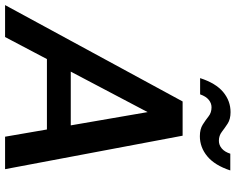

<svg xmlns="http://www.w3.org/2000/svg" viewBox="-126 -823 929 757"><g transform="rotate(90 338.5 -444.5)"><path d="M-20 0 360 -700H495L627 0H499L402 -562L106 0ZM120 -165 168 -259H520L536 -165ZM268 -769Q288 -831 323 -860Q358 -889 402 -889Q430 -889 447.5 -877.5Q465 -866 480 -854.5Q495 -843 515 -843Q532 -843 545.5 -854.5Q559 -866 566 -888H632Q612 -827 576.5 -797.5Q541 -768 497 -768Q469 -768 451 -779.5Q433 -791 418.5 -802.5Q404 -814 383 -814Q367 -814 353.5 -803Q340 -792 332 -769Z"/></g></svg>

Font: DM Sans 11pt SemiBold
Style: Italic
Weight: 600
Italic angle: -10°
Version: Version 4.004;gftools[0.9.30]